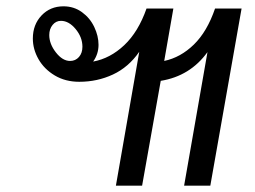

<svg xmlns="http://www.w3.org/2000/svg" viewBox="-20 -587 809 608"><path d="M745 -560 646 1H563L637 -422Q582 -346 489 -331L430 1H347L421 -423Q387 -374 337.5 -351Q288 -328 231 -328Q187 -328 153.5 -348Q120 -368 102 -399.5Q84 -431 84 -465Q84 -509 111.5 -538Q139 -567 181 -567Q214 -567 239.5 -548.5Q265 -530 278.5 -501.5Q292 -473 292 -445Q292 -416 275 -392Q329 -402 373.5 -444Q418 -486 444 -560H529L500 -394Q552 -405 594 -446Q636 -487 661 -560ZM202 -394Q219 -394 230 -406.5Q241 -419 241 -439Q241 -469 219.5 -495Q198 -521 173 -521Q157 -521 146.5 -508Q136 -495 136 -476Q136 -448 157 -421Q178 -394 202 -394Z"/></svg>

Font: KoHo Medium
Style: Italic
Weight: 500
Italic angle: -10°
Designer: Cadson Demak & Katatrad Team
Foundry: Cadson Demak Co.,Ltd.
Version: Version 1.000